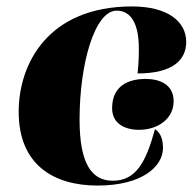

<svg xmlns="http://www.w3.org/2000/svg" viewBox="-20 -566 598 596"><path d="M283 10C421 10 486 -49 486 -107C486 -141 473 -158 461 -165C433 -62 402 -5 330 -5C265 -5 227 -57 227 -195C227 -368 274 -533 342 -533C378 -533 411 -506 411 -415C411 -388 410 -365 407 -338C518 -338 558 -381 558 -436C558 -499 501 -546 390 -546C131 -546 38 -370 38 -219C38 -54 147 10 283 10ZM412 -163C467 -163 519 -195 519 -252C519 -303 477 -321 432 -321C379 -321 328 -300 328 -230C328 -184 365 -163 412 -163Z"/></svg>

Font: Noto Serif Display Black
Style: Italic
Weight: 900
Italic angle: -12°
Designer: Monotype Design Team
Foundry: Monotype Imaging Inc.
Version: Version 2.009